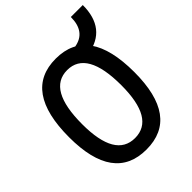

<svg xmlns="http://www.w3.org/2000/svg" viewBox="-228 -931 1065 1065"><g transform="rotate(-45 304.5 -398.5)"><path d="M293 9.8Q37.1 9.8 37.1 -341.8Q37.1 -703.1 293 -703.1Q548.8 -703.1 548.8 -341.8Q548.8 9.8 293 9.8ZM293 -80.1Q446.3 -80.1 446.3 -341.8Q446.3 -613.3 293 -613.3Q139.6 -613.3 139.6 -341.8Q139.6 -80.1 293 -80.1ZM410.6 -588.4 386.2 -668.9 415.5 -673.8Q465.8 -682.1 490.7 -715.6Q515.6 -749 515.6 -807.1H609.4Q609.4 -714.4 567.1 -660.9Q524.9 -607.4 439.9 -593.3Z"/></g></svg>

Font: Cascadia Code PL
Style: Regular
Weight: 400
Monospace: yes
Designer: Aaron Bell
Foundry: Saja Typeworks
Version: Version 2102.003